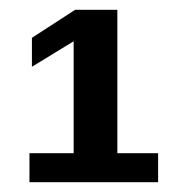

<svg xmlns="http://www.w3.org/2000/svg" viewBox="-20 -710 373 391"><path d="M302 -339H40V-398H130V-626L45 -574V-633L133 -690H219V-398H302Z"/></svg>

Font: Libra Sans
Style: Bold
Weight: 700
Foundry: Context Ltd
Version: Version 1.000